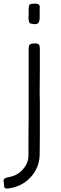

<svg xmlns="http://www.w3.org/2000/svg" viewBox="-60 -1037 342 1070"><path d="M161.1 -521.5Q161.1 -500 162.1 -470.7Q162.1 -441.4 162.1 -407.2Q162.1 -344.7 162.1 -279.3Q162.1 -212.9 161.1 -173.8Q159.2 -101.6 110.4 -48.8Q61.5 2.9 -9.8 12.7Q-14.6 13.7 -19.5 13.7Q-24.4 13.7 -28.3 12.7Q-37.1 11.7 -37.1 -1Q-37.1 -13.7 -40 -28.3Q-40 -30.3 -40 -31.2Q-40 -43.9 -19.5 -47.9Q-12.7 -49.8 -5.9 -50.8Q2 -52.7 8.8 -54.7Q46.9 -66.4 72.3 -98.6Q98.6 -130.9 98.6 -171.9Q98.6 -214.8 98.6 -265.6Q99.6 -316.4 99.6 -371.1Q99.6 -472.7 99.6 -577.1Q99.6 -681.6 99.6 -758.8Q99.6 -783.2 106.4 -789.1Q112.3 -794.9 136.7 -794.9Q151.4 -794.9 157.2 -788.1Q162.1 -781.2 162.1 -767.6Q162.1 -706.1 162.1 -644.5Q161.1 -583 161.1 -521.5ZM161.1 -960Q161.1 -955.1 161.1 -950.2Q161.1 -945.3 161.1 -940.4Q161.1 -915 150.4 -906.2Q144.5 -902.3 133.8 -902.3Q125 -902.3 113.3 -905.3Q103.5 -907.2 102.5 -913.1Q100.6 -919.9 99.6 -925.8Q98.6 -934.6 98.6 -943.4Q98.6 -947.3 99.6 -952.1Q99.6 -964.8 99.6 -978.5Q99.6 -1005.9 105.5 -1011.7Q111.3 -1016.6 132.8 -1016.6Q135.7 -1016.6 138.7 -1016.6Q151.4 -1016.6 157.2 -1010.7Q162.1 -1005.9 162.1 -995.1Q162.1 -993.2 161.1 -992.2Q161.1 -984.4 161.1 -976.6Q161.1 -968.8 161.1 -960Z"/></svg>

Font: Das Gitter
Style: Book
Weight: 400
Version: Version 006.000